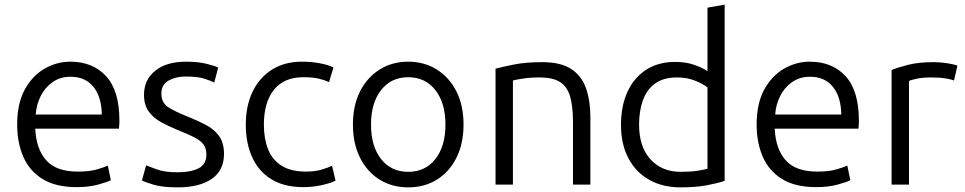

<svg xmlns="http://www.w3.org/2000/svg" viewBox="-20 -796 4160 828"><path d="M311 11Q220 11 163.5 -24Q107 -59 80.5 -120Q54 -181 54 -259Q54 -350 87 -410Q120 -470 172.5 -500Q225 -530 283 -530Q380 -530 437.5 -467.5Q495 -405 495 -275Q495 -268 494.5 -258.5Q494 -249 493 -241H132Q136 -153 179.5 -104.5Q223 -56 315 -56Q366 -56 398.5 -65.5Q431 -75 445 -82L458 -19Q444 -11 403.5 0Q363 11 311 11ZM134 -302H419Q418 -378 383 -421.5Q348 -465 284 -465Q240 -465 207 -442Q174 -419 155.5 -382Q137 -345 134 -302Z M747 12Q680 12 642.5 0.5Q605 -11 592 -17L610 -83Q621 -79 655 -66Q689 -53 747 -53Q802 -53 836 -70Q870 -87 870 -129Q870 -156 858 -172.5Q846 -189 819.5 -203Q793 -217 747 -235Q708 -251 675 -269Q642 -287 621.5 -315Q601 -343 601 -387Q601 -452 649.5 -491Q698 -530 782 -530Q834 -530 870 -521Q906 -512 921 -505L904 -440Q891 -447 862 -456.5Q833 -466 780 -466Q738 -466 707 -448.5Q676 -431 676 -393Q676 -353 705 -334Q734 -315 792 -292Q835 -275 869.5 -256.5Q904 -238 925 -209Q946 -180 946 -132Q946 -61 893 -24.5Q840 12 747 12Z M1288 11Q1206 11 1151 -22.5Q1096 -56 1068 -117Q1040 -178 1040 -258Q1040 -339 1069 -400Q1098 -461 1152.5 -495.5Q1207 -530 1282 -530Q1323 -530 1360 -523Q1397 -516 1418 -505L1399 -442Q1379 -451 1354 -457Q1329 -463 1288 -463Q1205 -463 1161.5 -409Q1118 -355 1118 -258Q1118 -198 1136 -152.5Q1154 -107 1194 -81.5Q1234 -56 1300 -56Q1339 -56 1368.5 -65Q1398 -74 1412 -81L1427 -17Q1408 -7 1369 2Q1330 11 1288 11Z M1740 12Q1671 12 1617 -21.5Q1563 -55 1532.5 -116Q1502 -177 1502 -259Q1502 -341 1532.5 -401.5Q1563 -462 1617 -496Q1671 -530 1740 -530Q1810 -530 1864 -496Q1918 -462 1948.5 -401.5Q1979 -341 1979 -259Q1979 -177 1948.5 -116Q1918 -55 1864.5 -21.5Q1811 12 1740 12ZM1740 -55Q1814 -55 1857.5 -110Q1901 -165 1901 -259Q1901 -352 1857.5 -407.5Q1814 -463 1740 -463Q1667 -463 1623.5 -407.5Q1580 -352 1580 -259Q1580 -165 1623.5 -110Q1667 -55 1740 -55Z M2117 0V-500Q2148 -508 2198 -518Q2248 -528 2318 -528Q2399 -528 2444 -498Q2489 -468 2507.5 -414.5Q2526 -361 2526 -290V0H2451V-269Q2451 -340 2438 -382Q2425 -424 2394 -443Q2363 -462 2308 -462Q2266 -462 2234 -457Q2202 -452 2192 -449V0Z M2914 12Q2838 12 2780 -20.5Q2722 -53 2690 -113.5Q2658 -174 2658 -258Q2658 -338 2685.5 -399Q2713 -460 2765.5 -494.5Q2818 -529 2892 -529Q2940 -529 2976.5 -515.5Q3013 -502 3031 -489V-763L3105 -776V-16Q3076 -6 3028.5 3Q2981 12 2914 12ZM2915 -55Q2959 -55 2987.5 -59.5Q3016 -64 3031 -68V-419Q3014 -433 2979 -447.5Q2944 -462 2900 -462Q2840 -462 2804 -435Q2768 -408 2752 -362Q2736 -316 2736 -259Q2736 -162 2785.5 -108.5Q2835 -55 2915 -55Z M3500 11Q3409 11 3352.5 -24Q3296 -59 3269.5 -120Q3243 -181 3243 -259Q3243 -350 3276 -410Q3309 -470 3361.5 -500Q3414 -530 3472 -530Q3569 -530 3626.5 -467.5Q3684 -405 3684 -275Q3684 -268 3683.5 -258.5Q3683 -249 3682 -241H3321Q3325 -153 3368.5 -104.5Q3412 -56 3504 -56Q3555 -56 3587.5 -65.5Q3620 -75 3634 -82L3647 -19Q3633 -11 3592.5 0Q3552 11 3500 11ZM3323 -302H3608Q3607 -378 3572 -421.5Q3537 -465 3473 -465Q3429 -465 3396 -442Q3363 -419 3344.5 -382Q3326 -345 3323 -302Z M3825 0V-494Q3851 -505 3896.5 -516.5Q3942 -528 4006 -528Q4037 -528 4067 -523Q4097 -518 4109 -513L4094 -449Q4085 -453 4060 -457.5Q4035 -462 3996 -462Q3958 -462 3933 -456.5Q3908 -451 3900 -447V0Z"/></svg>

Font: Ubuntu Sans
Style: Regular
Weight: 400
Designer: Dalton Maag Ltd
Foundry: Dalton Maag Ltd
Version: Version 1.006; ttfautohint (v1.8.4.7-5d5b)